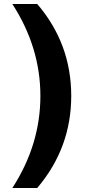

<svg xmlns="http://www.w3.org/2000/svg" viewBox="-20 -765 447 965"><path d="M42 180H167Q338 -21 338 -283Q338 -546 167 -745H42Q183 -527 183 -283Q183 -38 42 180Z"/></svg>

Font: Plus Jakarta Sans ExtraBold
Style: Regular
Weight: 800
Designer: Gumpita Rahayu
Foundry: Tokotype
Version: Version 2.004; ttfautohint (v1.8.3)